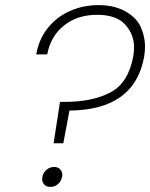

<svg xmlns="http://www.w3.org/2000/svg" viewBox="-20 -729 588 752"><path d="M366 -709Q428 -709 472 -684Q516 -659 532 -621.5Q548 -584 548 -548Q548 -529 545 -509Q508 -298 252 -296L228 -168H190L215 -330H235Q342 -330 412.5 -367Q483 -404 502 -509Q505 -527 505 -544Q505 -594 470.5 -632.5Q436 -671 360 -671Q283 -671 230.5 -629Q178 -587 165 -516H122Q132 -575 167 -619Q202 -663 254 -686Q306 -709 366 -709ZM178 3Q161 3 153 -6.5Q145 -16 145 -28Q145 -32 146 -36Q149 -53 162 -64Q175 -75 192 -75Q208 -75 216 -65.5Q224 -56 224 -44Q224 -40 223 -36Q220 -19 207 -8Q194 3 178 3Z"/></svg>

Font: Fz Poppins ExtLt
Style: Italic
Weight: 200
Italic angle: -10°
Designer: Ninad Kale (Devanagari), Jonny Pinhorn (Latin)
Foundry: Indian Type Foundry
Version: Vit hóa bi Vntype.Com & FontZin.Com